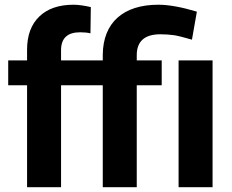

<svg xmlns="http://www.w3.org/2000/svg" viewBox="-20 -780 968 800"><path d="M234.4 0V-424.8H408.2V0H549.8V-424.8H653.8V-528.3H549.8V-549.8C549.8 -607.9 582.5 -637.2 648.4 -637.2C668.5 -637.2 687.5 -635.7 705.6 -633.3C723.1 -630.4 748 -624 779.8 -614.7L800.3 -731.4C736.8 -750.5 683.1 -760.3 639.6 -760.3C493.2 -760.3 409.7 -685.5 408.2 -552.7V-528.3H234.4V-570.8C234.4 -620.6 260.7 -645.5 314 -645.5C331.1 -645.5 345.2 -644 356.9 -641.1L358.4 -750.5C330.1 -756.8 306.2 -760.3 286.6 -760.3C225.6 -760.3 177.7 -744.1 144 -711.4C109.9 -678.7 92.8 -632.3 92.8 -573.2V-528.3H14.2V-424.8H92.8V0ZM865.7 -528.3H724.1V0H865.7Z"/></svg>

Font: Shabnam
Style: Bold
Weight: 700
Foundry: DejaVu fonts team - Redesigned by Saber Rastikerdar - Based on Vazir font
Version: Version 5.0.1